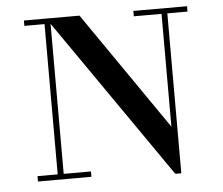

<svg xmlns="http://www.w3.org/2000/svg" viewBox="-53 -811 1037 891"><g transform="rotate(-5 465.0 -365.0)"><path d="M339 0V-25H90V0ZM729 20H756V-730H729ZM184 -7H212V-724L728 20L746 -175L349 -750H184ZM326 -725V-750H90V-725ZM850 -725V-750H600V-725Z"/></g></svg>

Font: Solide Mirage
Style: Mono
Weight: 400
Width: 6
Designer: Jérémy Landes
Foundry: Velvetyne Type Foundry
Version: Version 1.1